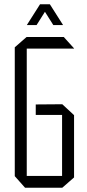

<svg xmlns="http://www.w3.org/2000/svg" viewBox="-20 -877 407 897"><path d="M105 -650V-704H278L326 -651V-650ZM97 0 49 -54V-55H270V0ZM49 -55V-656L104 -704H105V-55ZM147 -340V-389L270 -390V-340ZM270 0V-390H271L326 -339V-48L271 0ZM229 -760 171 -852 213 -857 274 -761V-760ZM106 -760V-761L167 -857H212L151 -760Z"/></svg>

Font: Foldit Thin Light
Style: Regular
Weight: 300
Version: Version 1.003